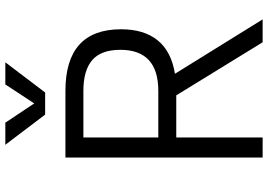

<svg xmlns="http://www.w3.org/2000/svg" viewBox="-166 -864 1029 738"><g transform="rotate(-90 349.0 -494.5)"><path d="M113 0ZM352 -332H190V0H113V-758H369Q606 -758 606 -544Q606 -456 563.5 -403.5Q521 -351 435 -337L644 0H556ZM190 -401H369Q527 -401 527 -547Q527 -621 487.5 -655Q448 -689 369 -689H190ZM479 -989 363 -836H278L162 -989H247L321 -878L394 -989Z"/></g></svg>

Font: Biryani Light
Style: Regular
Weight: 300
Designer: Dan Reynolds and Mathieu Réguer
Foundry: Dan Reynolds and Mathieu Réguer
Version: Version 1.004; ttfautohint (v1.1) -l 5 -r 5 -G 72 -x 0 -D la